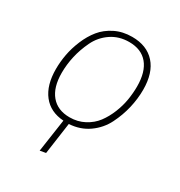

<svg xmlns="http://www.w3.org/2000/svg" viewBox="-172 -650 908 969"><g transform="rotate(30 281.5 -165.5)"><path d="M499 -327Q499 -275 486.5 -221Q474 -167 448 -115Q422 -63 373.5 -28.5Q325 6 260 10L234 194L200 200L228 9Q150 4 107.5 -50Q65 -104 65 -198Q65 -240 73 -283.5Q81 -327 100 -372.5Q119 -418 147 -452.5Q175 -487 219 -509Q263 -531 318 -531Q404 -531 451.5 -478Q499 -425 499 -327ZM246 -21Q293 -21 331.5 -41.5Q370 -62 394 -94Q418 -126 434.5 -167Q451 -208 457.5 -248Q464 -288 464 -326Q464 -411 426.5 -456Q389 -501 318 -501Q259 -501 214 -470.5Q169 -440 145.5 -391Q122 -342 111 -293Q100 -244 100 -196Q100 -112 138 -66.5Q176 -21 246 -21Z"/></g></svg>

Font: Fira Sans UltraLight
Style: Italic
Weight: 200
Italic angle: -8°
Designer: Carrois Corporate & Edenspiekermann AG
Foundry: Carrois Corporate GbR & Edenspiekermann AG
Version: Version 4.203;PS 004.203;hotconv 1.0.88;makeotf.lib2.5.64775